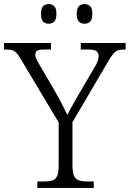

<svg xmlns="http://www.w3.org/2000/svg" viewBox="-28 -926 639 946"><path d="M156 0V-32H191Q214 -32 230 -37Q246 -42 253.5 -58.5Q261 -75 261 -109V-323L75 -634Q64 -653 55 -663.5Q46 -674 34.5 -678Q23 -682 3 -682H-8V-714H223V-682H188Q161 -682 153.5 -675Q146 -668 146 -657Q146 -645 152.5 -632Q159 -619 167 -606L243 -476Q261 -445 276.5 -414.5Q292 -384 304 -359Q312 -377 327.5 -404.5Q343 -432 361 -463L439 -596Q449 -612 453.5 -626Q458 -640 458 -650Q458 -666 447 -674Q436 -682 408 -682H370V-714H591V-682H581Q563 -682 551 -677Q539 -672 528 -658.5Q517 -645 503 -620L329 -324V-111Q329 -77 336.5 -60Q344 -43 360 -37.5Q376 -32 399 -32H434V0ZM389 -809Q372 -809 361 -819.5Q350 -830 350 -858Q350 -885 361 -895.5Q372 -906 389 -906Q405 -906 416 -895.5Q427 -885 427 -858Q427 -830 416 -819.5Q405 -809 389 -809ZM212 -809Q195 -809 184.5 -819.5Q174 -830 174 -858Q174 -885 184.5 -895.5Q195 -906 212 -906Q228 -906 239 -895.5Q250 -885 250 -858Q250 -830 239 -819.5Q228 -809 212 -809Z"/></svg>

Font: Noto Serif Kannada Light
Style: Regular
Weight: 300
Version: Version 2.003